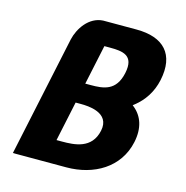

<svg xmlns="http://www.w3.org/2000/svg" viewBox="-116 -922 989 1022"><g transform="rotate(15 378.5 -410.5)"><path d="M327.8 -353.4C365 -353.4 490.8 -349.8 468.2 -243.8C445.9 -138.8 351.1 -134.2 281.3 -134.2H252L298.6 -353.4ZM368.7 -683.2H398C468.8 -683.2 535.3 -677.3 513.3 -573.6C491.2 -470 422.2 -464.1 351.4 -464.1H322.1ZM186.5 -671 45.5 -7.5H339.6C491.2 -7.5 623.9 -83.8 655.3 -231.5C672.5 -312.5 650.7 -373.7 602.1 -413.1L595.6 -418.4L603.7 -424.7C653.7 -463.7 689.9 -517.7 704.4 -585.9C736 -734.7 661.5 -812.9 510.8 -812.9H327.5C249.8 -808.8 200.8 -734.2 186.5 -671ZM327.3 -812.9 327.7 -812.9C327.6 -812.9 327.5 -812.9 327.5 -812.9Z"/></g></svg>

Font: Hussar Nova
Style: RgIta
Weight: 700
Foundry: Cannot Into Space Fonts
Version: Version 0.99